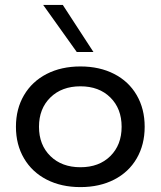

<svg xmlns="http://www.w3.org/2000/svg" viewBox="-20 -753 655 783"><path d="M570 -236Q570 -163 537.5 -107Q505 -51 445.5 -20.5Q386 10 308 10Q230 10 170.5 -20.5Q111 -51 78 -107Q45 -163 45 -236Q45 -309 78 -365Q111 -421 170.5 -451.5Q230 -482 308 -482Q386 -482 445.5 -451.5Q505 -421 537.5 -365Q570 -309 570 -236ZM476 -236Q476 -310 430 -355.5Q384 -401 308 -401Q232 -401 185.5 -355.5Q139 -310 139 -236Q139 -162 185.5 -116.5Q232 -71 308 -71Q384 -71 430 -116.5Q476 -162 476 -236ZM293 -541 156 -733H236L361 -541Z"/></svg>

Font: Madhuban
Style: Regular
Weight: 400
Designer: jaikishan Patel
Foundry: MagicType
Version: Version 1.000